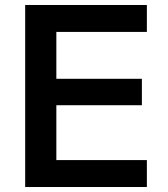

<svg xmlns="http://www.w3.org/2000/svg" viewBox="-20 -750 674 770"><path d="M81 0V-730H569V-622H206V-434H549V-328H206V-108H569V0Z"/></svg>

Font: M PLUS 2 SemiBold
Style: Regular
Weight: 600
Designer: Coji Morishita
Foundry: UNDERFOREST DESIGN
Version: Version 1.001